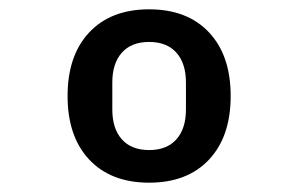

<svg xmlns="http://www.w3.org/2000/svg" viewBox="-20 -730 640 412"><path d="M300 -338Q218 -338 171.5 -387.5Q125 -437 125 -524Q125 -611 171.5 -660.5Q218 -710 300 -710Q382 -710 428.5 -660.5Q475 -611 475 -524Q475 -437 428.5 -387.5Q382 -338 300 -338ZM300 -408Q338 -408 358.5 -431Q379 -454 379 -495V-553Q379 -594 358.5 -617Q338 -640 300 -640Q262 -640 241.5 -617Q221 -594 221 -553V-495Q221 -454 241.5 -431Q262 -408 300 -408Z"/></svg>

Font: IBM Plex Mono SmBld
Style: Regular
Weight: 600
Monospace: yes
Designer: Mike Abbink, Paul van der Laan, Pieter van Rosmalen
Foundry: Bold Monday
Version: Version 2.3